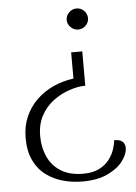

<svg xmlns="http://www.w3.org/2000/svg" viewBox="-53 -568 583 825"><g transform="rotate(-5 238.5 -155.5)"><path d="M308 -527Q327 -527 340.5 -513.5Q354 -500 354 -481Q354 -463 340.5 -449.5Q327 -436 308 -436Q290 -436 276 -449.5Q262 -463 262 -481Q262 -500 276 -513.5Q290 -527 308 -527ZM317 -341V-193Q285 -193 248 -180.5Q211 -168 178.5 -144Q146 -120 125.5 -82.5Q105 -45 105 6Q105 55 123.5 95.5Q142 136 180 159.5Q218 183 276 183Q317 183 344.5 169Q372 155 388 134Q404 113 411.5 90.5Q419 68 420 51Q437 51 447 55.5Q457 60 462 68.5Q467 77 467 88Q467 114 445 144Q423 174 379 195Q335 216 270 216Q227 216 186.5 205Q146 194 113 169.5Q80 145 61 105Q42 65 42 9Q42 -42 60 -83Q78 -124 109.5 -154.5Q141 -185 182 -203.5Q223 -222 269 -228V-341Z"/></g></svg>

Font: Arima Thin Light
Style: Regular
Weight: 300
Version: Version 1.100